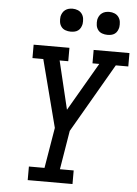

<svg xmlns="http://www.w3.org/2000/svg" viewBox="-62 -995 743 1042"><g transform="rotate(5 309.5 -474.0)"><path d="M129 0V-74H214L251 -295L156 -662H97V-735H292V-662H245L308 -399L461 -662H424V-735H619V-662H551L333 -286L298 -74H373V0ZM491 -823Q476 -823 462 -828Q448 -833 439.5 -844.5Q431 -856 429 -870.5Q427 -885 429 -900Q431 -910 436.5 -920Q442 -930 451 -936.5Q460 -943 470 -945.5Q480 -948 491 -948Q506 -948 519.5 -942.5Q533 -937 541.5 -925.5Q550 -914 552 -899.5Q554 -885 552 -870Q550 -860 545 -850Q540 -840 531 -833.5Q522 -827 511.5 -825Q501 -823 491 -823ZM291 -823Q276 -823 262 -828Q248 -833 239.5 -844.5Q231 -856 229 -870.5Q227 -885 229 -900Q231 -910 236.5 -920Q242 -930 251 -936.5Q260 -943 270 -945.5Q280 -948 291 -948Q306 -948 319.5 -942.5Q333 -937 341.5 -925.5Q350 -914 352 -899.5Q354 -885 352 -870Q350 -860 345 -850Q340 -840 331 -833.5Q322 -827 311.5 -825Q301 -823 291 -823Z"/></g></svg>

Font: Iosevka Etoile Oblique
Style: Regular
Weight: 400
Italic angle: -9°
Designer: Belleve Invis
Foundry: Belleve Invis
Version: Version 15.5.2; ttfautohint (v1.8.4)